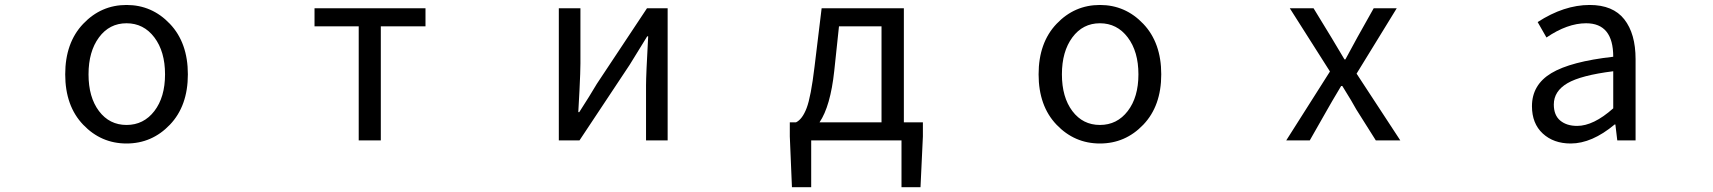

<svg xmlns="http://www.w3.org/2000/svg" viewBox="-20 -577 7040 789"><path d="M678.2 -64.5Q604.5 12.7 500 12.7Q395.5 12.7 321.8 -64.5Q248 -141.6 248 -271.5Q248 -401.4 321.8 -479Q395.5 -556.6 500 -556.6Q604.5 -556.6 678.2 -479Q752 -401.4 752 -271.5Q752 -141.6 678.2 -64.5ZM386.7 -120.6Q429.7 -63.5 500 -63.5Q570.3 -63.5 614.3 -120.6Q658.2 -177.7 658.2 -271.5Q658.2 -365.2 614.3 -423.3Q570.3 -481.4 500 -481.4Q429.7 -481.4 386.7 -423.3Q343.8 -365.2 343.8 -271.5Q343.8 -177.7 386.7 -120.6Z M1454.1 0V-468.8H1272.5V-543H1728.5V-468.8H1544.9V0Z M2276.4 0V-543H2365.2V-316.4Q2365.2 -283.2 2361.3 -205.6Q2357.4 -127.9 2356.4 -116.2H2360.4Q2403.3 -182.6 2432.6 -232.4L2638.7 -543H2723.6V0H2634.8V-226.6Q2634.8 -267.6 2643.6 -427.7H2639.6Q2587.9 -344.7 2567.4 -310.5L2361.3 0Z M3427.7 -468.8 3408.2 -285.2Q3392.6 -140.6 3347.7 -74.2H3602.5V-468.8ZM3694.3 -74.2H3772.5V-16.6L3762.7 192.4H3684.6V0H3313.5V192.4H3234.4L3225.6 -16.6V-74.2H3251Q3277.3 -86.9 3294.9 -133.3Q3312.5 -179.7 3327.1 -301.8L3356.4 -543H3694.3Z M4678.2 -64.5Q4604.5 12.7 4500 12.7Q4395.5 12.7 4321.8 -64.5Q4248 -141.6 4248 -271.5Q4248 -401.4 4321.8 -479Q4395.5 -556.6 4500 -556.6Q4604.5 -556.6 4678.2 -479Q4752 -401.4 4752 -271.5Q4752 -141.6 4678.2 -64.5ZM4386.7 -120.6Q4429.7 -63.5 4500 -63.5Q4570.3 -63.5 4614.3 -120.6Q4658.2 -177.7 4658.2 -271.5Q4658.2 -365.2 4614.3 -423.3Q4570.3 -481.4 4500 -481.4Q4429.7 -481.4 4386.7 -423.3Q4343.8 -365.2 4343.8 -271.5Q4343.8 -177.7 4386.7 -120.6Z M5265.6 0 5445.3 -283.2 5280.3 -543H5377.9L5451.2 -422.9Q5460.9 -406.2 5479.5 -375.5Q5498 -344.7 5504.9 -333H5508.8Q5550.8 -409.2 5557.6 -422.9L5625 -543H5719.7L5554.7 -274.4L5734.4 0H5633.8L5553.7 -127Q5538.1 -156.2 5496.1 -223.6H5491.2Q5446.3 -148.4 5434.6 -127L5362.3 0Z M6434.6 12.7Q6364.3 12.7 6319.8 -28.3Q6275.4 -69.3 6275.4 -140.6Q6275.4 -228.5 6355 -276.4Q6434.6 -324.2 6609.4 -343.8Q6609.4 -481.4 6498 -481.4Q6420.9 -481.4 6335 -422.9L6298.8 -486.3Q6407.2 -556.6 6512.7 -556.6Q6608.4 -556.6 6654.8 -497.6Q6701.2 -438.5 6701.2 -334V0H6626L6618.2 -65.4H6615.2Q6521.5 12.7 6434.6 12.7ZM6460.9 -59.6Q6528.3 -59.6 6609.4 -131.8V-284.2Q6476.6 -267.6 6420.9 -234.9Q6365.2 -202.1 6365.2 -147.5Q6365.2 -103.5 6391.6 -81.5Q6418 -59.6 6460.9 -59.6Z"/></svg>

Font: Gen Shin Gothic Monospace Regular
Style: Regular
Weight: 400
Designer: [Source Han Sans]
Ryoko NISHIZUKA  (kana & ideographs); Paul D. Hunt (Latin, Greek & Cyrillic); Wenlong ZHANG  (bopomofo
Version: Version 1.002.20150607